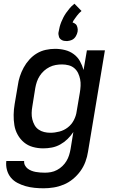

<svg xmlns="http://www.w3.org/2000/svg" viewBox="-20 -791 640 1034"><path d="M215 223Q190 223 165.5 220.5Q141 218 118 211.5Q95 205 74 194Q53 183 38.5 165.5Q24 148 17.5 124.5Q11 101 14 76H110Q109 89 114.5 99.5Q120 110 129 117Q138 124 149.5 128.5Q161 133 172.5 135Q184 137 196.5 138Q209 139 222 139Q238 139 254.5 136Q271 133 287 124.5Q303 116 316 103.5Q329 91 338 76Q347 61 352 45Q357 29 360 12L375 -80Q361 -59 343.5 -42Q326 -25 304.5 -13Q283 -1 259.5 3.5Q236 8 213 8Q184 8 157 0.5Q130 -7 109.5 -24Q89 -41 75.5 -65Q62 -89 57.5 -116.5Q53 -144 53.5 -173Q54 -202 59 -231L76 -331Q79 -355 87 -379.5Q95 -404 107.5 -427Q120 -450 138 -470Q156 -490 178.5 -503.5Q201 -517 226.5 -522.5Q252 -528 276 -528Q304 -528 330 -521.5Q356 -515 377 -499.5Q398 -484 410.5 -461.5Q423 -439 430 -414L448 -520H545L454 26Q450 53 440 80Q430 107 413 130.5Q396 154 373 173Q350 192 323.5 203Q297 214 269.5 218.5Q242 223 215 223ZM251 -76Q275 -76 300 -82.5Q325 -89 345.5 -105Q366 -121 378 -144.5Q390 -168 393 -192L410 -292Q413 -310 414 -328.5Q415 -347 411.5 -364.5Q408 -382 400.5 -397.5Q393 -413 380 -424Q367 -435 349.5 -439.5Q332 -444 314 -444Q297 -444 280 -441Q263 -438 247 -430Q231 -422 217.5 -410Q204 -398 194 -382.5Q184 -367 178.5 -350.5Q173 -334 170 -317L154 -217Q151 -200 150.5 -182.5Q150 -165 154 -148.5Q158 -132 166 -117.5Q174 -103 187.5 -93.5Q201 -84 217.5 -80Q234 -76 251 -76ZM338 -570Q332 -570 325.5 -571Q319 -572 313.5 -575Q308 -578 304 -582Q300 -586 298 -591.5Q296 -597 295 -604.5Q294 -612 295 -616L296 -621Q298 -634 301.5 -647Q305 -660 310 -672.5Q315 -685 321.5 -697.5Q328 -710 336 -721.5Q344 -733 354.5 -745.5Q365 -758 373 -764L381 -771L419 -732Q412 -726 406 -720Q400 -714 395 -707Q390 -700 384 -692Q378 -684 375 -679L371 -670Q375 -669 379.5 -666.5Q384 -664 387.5 -661Q391 -658 393 -654Q395 -650 396.5 -645Q398 -640 398.5 -634Q399 -628 398 -625V-621Q397 -615 394.5 -608.5Q392 -602 388.5 -596Q385 -590 380 -585Q375 -580 369 -577Q363 -574 355 -572Q347 -570 343 -570Z"/></svg>

Font: Iosevka Aile Medium
Style: Italic
Weight: 500
Italic angle: -9°
Designer: Belleve Invis
Foundry: Belleve Invis
Version: Version 31.1.0; ttfautohint (v1.8.4)